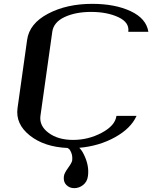

<svg xmlns="http://www.w3.org/2000/svg" viewBox="-20 -770 792 999"><path d="M752 -604.5H647.5Q654.3 -653.3 595.7 -680.7Q537.1 -708 454.1 -708Q373 -708 315.9 -681.2Q258.8 -654.3 252 -604.5L190.4 -167Q183.6 -115.2 232.9 -78.6Q282.2 -42 360.4 -42Q439.5 -42 509.3 -79.1Q579.1 -116.2 585.9 -167H690.4Q661.1 -101.6 578.1 -55.7Q495.1 -9.8 392.6 -1Q406.2 12.7 416 33.2Q445.3 91.8 437.5 146.5Q433.6 175.8 412.6 192.4Q391.6 209 366.2 209Q341.8 209 325.2 192.4Q308.6 175.8 312.5 146.5Q314.5 130.9 334 104Q353.5 77.1 355.5 65.4Q358.4 41 349.6 21.5Q340.8 2 333 2V0Q210.9 -4.9 135.3 -64.9Q59.6 -125 71.3 -208L121.1 -562.5Q132.8 -647.5 230 -698.7Q327.1 -750 460 -750Q578.1 -750 659.7 -711.9Q741.2 -673.8 752 -604.5Z"/></svg>

Font: okolaks
Style: BoldItalic
Weight: 600
Width: 8
Italic angle: -8°
Version: Version 000.6.0